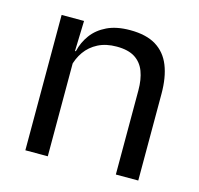

<svg xmlns="http://www.w3.org/2000/svg" viewBox="-80 -584 693 669"><g transform="rotate(15 266.5 -249.5)"><path d="M392.5 0V-303.7Q392.5 -343 381.7 -371.5Q371 -399.9 346.7 -415.7Q322.3 -431.4 280.6 -431.4Q242.1 -431.4 213.8 -417Q185.5 -402.5 168 -377.8Q150.5 -353 143.5 -321.5L129 -378.9H146.7Q154.3 -412.1 174.3 -439.3Q194.3 -466.5 228.1 -482.7Q261.9 -498.9 311 -498.9Q369.2 -498.9 404.7 -477.1Q440.3 -455.2 456.8 -413.8Q473.4 -372.3 473.4 -312.6V0ZM66.1 0V-488.2H147L143.4 -371.1L147 -366.3V0Z"/></g></svg>

Font: Anek Gujarati Medium
Style: Regular
Weight: 500
Designer: Mrunmayee Ghaisas (Gujarati), Yesha Goshar (Latin)
Foundry: Ek Type
Version: Version 1.003